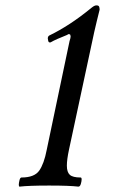

<svg xmlns="http://www.w3.org/2000/svg" viewBox="-20 -691 421 715"><path d="M53 4Q50 4 50 -3Q50 -9 52.5 -19.5Q55 -30 60 -30Q108 -30 126 -55.5Q144 -81 154 -133L239 -538Q243 -550 243 -555Q243 -557 242 -560.5Q241 -564 236 -564Q234 -564 230 -561Q208 -552 194 -546Q180 -540 168 -533H165Q161 -533 159.5 -539Q158 -545 158 -548Q158 -557 166 -560Q201 -577 239.5 -602Q278 -627 322 -663Q332 -671 339 -671Q347 -671 349 -666.5Q351 -662 351 -655Q345 -631 340.5 -612.5Q336 -594 331 -572L237 -134Q229 -97 229 -74Q229 -50 240 -40Q251 -30 280 -30Q284 -30 284 -23Q284 -16 281 -6Q278 4 272 4Q255 2 228.5 1Q202 0 163 0Q124 0 97 1Q70 2 53 4Z"/></svg>

Font: Junicode Two Beta Condensed Medium
Style: Italic
Weight: 500
Width: 3
Italic angle: -9°
Version: Version 1.053; ttfautohint (v1.8.4)